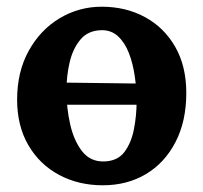

<svg xmlns="http://www.w3.org/2000/svg" viewBox="-20 -536 606 572"><path d="M166 -290 401 -287V-224H166ZM286 16Q214 16 156 -15Q98 -46 64.5 -103.5Q31 -161 31 -239Q31 -322 65.5 -384.5Q100 -447 157.5 -481.5Q215 -516 283 -516Q355 -516 412 -485Q469 -454 502 -396.5Q535 -339 535 -259Q535 -175 503 -113Q471 -51 415 -17.5Q359 16 286 16ZM290 -55Q330 -56 350.5 -83Q371 -110 379 -151Q387 -192 387 -234Q387 -271 381.5 -309Q376 -347 364 -378Q352 -409 331.5 -428Q311 -447 281 -446Q242 -445 219.5 -418Q197 -391 187.5 -350.5Q178 -310 178 -266Q178 -215 189 -166Q200 -117 224.5 -85.5Q249 -54 290 -55Z"/></svg>

Font: Lora
Style: Weight 700
Weight: 700
Designer: Olga Karpushina, Alexei Vanyashin (Cyrillic)
Foundry: Cyreal
Version: Version 3.001